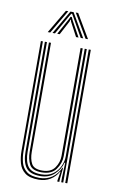

<svg xmlns="http://www.w3.org/2000/svg" viewBox="-86 -798 509 850"><g transform="rotate(10 168.0 -372.5)"><path d="M150.2 6.2Q109 6.2 88.4 -9.9Q67.8 -26 60.8 -51.6Q53.8 -77.2 53.8 -106V-600H62.8V-107.2Q62.8 -79.8 69.2 -55.8Q75.8 -31.8 95 -17Q114.2 -2.2 152.2 -2.2Q184.5 -2.2 208.5 -18.6Q232.5 -35 245 -64.2H248L242.5 -9.2V0H233.2V-5.2L239.8 -45H237.8Q225 -21.5 202.2 -7.6Q179.5 6.2 150.2 6.2ZM269 0V-600H278.2V0ZM157.8 -28Q115.2 -28 102.6 -51.8Q90 -75.5 90 -109.5V-600H99.2V-110Q99.2 -77.8 110.5 -57Q121.8 -36.2 158.8 -36.2Q197.5 -36.2 214.9 -61.1Q232.2 -86 232.2 -114.5V-600H241.8V-114.8Q241.8 -84 221.9 -56Q202 -28 157.8 -28ZM154 -10.8Q107.8 -10.8 89.8 -35.2Q71.8 -59.8 71.8 -107.5V-600H81V-108.2Q81 -64.8 97.1 -41.9Q113.2 -19 156.5 -19Q189 -19 209.9 -34.2Q230.8 -49.5 240.8 -71.9Q250.8 -94.2 250.8 -115.5V-600H260V0H250.8V-22.2L253.5 -87.8H250.5Q242.2 -56.5 217.2 -33.5Q192.2 -10.5 154 -10.8ZM76.8 -644.2 139.8 -751H150.5L87.8 -644.2ZM98.2 -644.2 160 -751H174.2L236.2 -644.2H225L177.2 -728.8L169.2 -742.5H165.2L157.2 -728.8L109.2 -644.2ZM246.8 -644.2 184 -751H194.8L257.8 -644.2ZM119.5 -644.2 157.8 -714.5 164.5 -728.5H170L176.5 -714.5L215.2 -644.2H204L170.5 -707.5L168.5 -715.5H166L164 -707.5L130.5 -644.2Z"/></g></svg>

Font: Big Shoulders Inline Display Light
Style: Regular
Weight: 300
Designer: Patric King
Foundry: XO Type Co
Version: Version 1.000